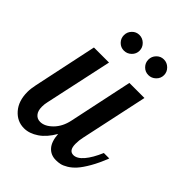

<svg xmlns="http://www.w3.org/2000/svg" viewBox="-202 -800 911 911"><g transform="rotate(45 254.0 -344.5)"><path d="M321.8 -500H422.9L350.1 -160.2Q345.2 -139.6 345.2 -115.2Q345.2 -69.8 376 -69.8Q399.9 -69.8 424.6 -98.6Q449.2 -127.4 471.2 -179.2H507.8Q489.3 -131.3 469 -96.2Q448.7 -61 431.4 -41.7Q414.1 -22.5 395.3 -11.2Q376.5 0 363 2.9Q349.6 5.9 334 5.9Q299.8 5.9 278.6 -17.6Q257.3 -41 253.9 -89.8Q226.6 -42 191.2 -18.1Q155.8 5.9 120.1 5.9Q73.7 5.9 41.7 -30.8Q9.8 -67.4 9.8 -127.9Q9.8 -149.9 16.1 -179.2L84 -500H185.1L111.8 -160.2Q107.9 -144 107.9 -127Q107.9 -99.1 120.4 -84.5Q132.8 -69.8 152.8 -69.8Q183.6 -69.8 213.6 -100.1Q243.7 -130.4 253.9 -179.2ZM322.3 -605.2Q307.1 -620.6 307.1 -642.1Q307.1 -663.6 322.3 -679.2Q337.4 -694.8 358.9 -694.8Q380.4 -694.8 396.2 -679.2Q412.1 -663.6 412.1 -642.1Q412.1 -620.6 396.2 -605.2Q380.4 -589.8 358.9 -589.8Q337.4 -589.8 322.3 -605.2ZM158.2 -605.2Q143.1 -620.6 143.1 -642.1Q143.1 -663.6 158.2 -679.2Q173.3 -694.8 194.8 -694.8Q216.3 -694.8 232.2 -679.2Q248 -663.6 248 -642.1Q248 -620.6 232.2 -605.2Q216.3 -589.8 194.8 -589.8Q173.3 -589.8 158.2 -605.2Z"/></g></svg>

Font: Lobster Two
Style: Italic
Weight: 400
Designer: Pablo Impallari
Foundry: Pablo Impallari. www.impallari.com
Version: Version 1.006